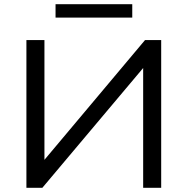

<svg xmlns="http://www.w3.org/2000/svg" viewBox="-20 -896 895 916"><path d="M106 0V-705H192V-118H179L672 -705H749V0H663V-587H676L182 0ZM245 -812V-876H611V-812Z"/></svg>

Font: Nunito Sans 10pt SemiExpanded
Style: Regular
Weight: 400
Width: 6
Designer: Vernon Adams
Foundry: Vernon Adams
Version: Version 3.101;gftools[0.9.27]